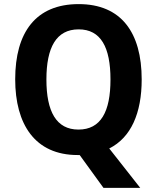

<svg xmlns="http://www.w3.org/2000/svg" viewBox="-20 -745 764 935"><path d="M670 -358C670 -587 570 -725 363 -725C154 -725 54 -587 54 -359C54 -140 150 10 358 10C362 10 364 10 368 10L484 170H663L512 -22C618 -75 670 -194 670 -358ZM206 -358C206 -514 254 -602 363 -602C471 -602 518 -515 518 -358C518 -201 471 -114 362 -114C254 -114 206 -202 206 -358Z"/></svg>

Font: Noto Sans Telugu SemiCondensed
Style: Bold
Weight: 700
Width: 4
Designer: Jelle Bosma - Monotype Design Team
Foundry: Monotype Imaging Inc.
Version: Version 2.005